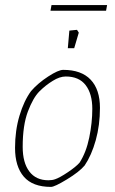

<svg xmlns="http://www.w3.org/2000/svg" viewBox="-20 -724 450 753"><path d="M39 -144Q39 -212 56.5 -270.5Q74 -329 102 -367Q129 -398 169 -424Q209 -450 228 -450Q299 -450 335.5 -411.5Q372 -373 372 -301Q372 -233 355.5 -174Q339 -115 312 -75Q291 -50 242.5 -20.5Q194 9 180 9Q108 9 73.5 -31Q39 -71 39 -144ZM196 -21Q214 -27 246 -48.5Q278 -70 292 -86Q318 -126 330 -184.5Q342 -243 342 -297Q342 -356 316 -390Q290 -424 238 -424Q214 -424 187 -407Q159 -390 134.5 -365.5Q110 -341 89.5 -287Q69 -233 69 -148Q69 -86 95 -51.5Q121 -17 170 -17Q185 -17 196 -21ZM252 -604 282 -607 289 -596 271 -535H246ZM182 -704H400L396 -682H178Z"/></svg>

Font: Grenze Thin
Style: Italic
Weight: 250
Italic angle: -10°
Designer: Renata Polastri
Foundry: Omnibus-Type
Version: Version 1.002; ttfautohint (v1.8)